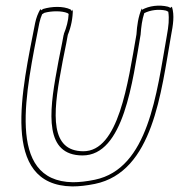

<svg xmlns="http://www.w3.org/2000/svg" viewBox="-20 -643 641 688"><path d="M106 -561C60 -325 -22 21 239 25C264 25 290 22 320 16C529 -27 557 -313 593 -516C600 -553 606 -588 596 -619L591 -615L582 -619C550 -627 514 -622 489 -608L488 -613C475 -582 471 -551 469 -520C438 -343 405 -100 278 -101C161 -102 168 -229 199 -393C206 -435 216 -477 223 -518C235 -547 241 -579 241 -609L238 -603L233 -609C206 -622 165 -620 135 -611L127 -606L125 -611C116 -595 110 -580 106 -561ZM121 -561C124 -574 127 -583 131 -592L139 -597C164 -604 201 -605 222 -596L226 -593C225 -569 218 -544 209 -522V-520L208 -518C201 -478 191 -435 184 -393C154 -233 141 -87 275 -86C424 -85 455 -353 484 -520V-521C486 -547 489 -572 497 -596C519 -607 548 -611 575 -605L583 -601C587 -575 584 -549 578 -516C541 -307 512 -39 320 1C291 7 265 10 241 10C-1 6 74 -318 121 -561Z"/></svg>

Font: Snowfall
Style: BlkOlObl
Weight: 900
Designer: Jasper
Foundry: Cannot Into Space Fonts
Version: Version 0.9